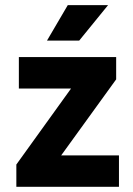

<svg xmlns="http://www.w3.org/2000/svg" viewBox="-20 -720 514 740"><path d="M396.5 -700.2Q368.2 -666 285.2 -563.5Q253.9 -563.5 161.1 -563.5Q180.7 -597.7 241.2 -700.2Q279.3 -700.2 396.5 -700.2ZM215.8 -121.1Q271.5 -121.1 438.5 -121.1Q438.5 -90.8 438.5 0Q338.9 0 43 0Q43 -21.5 43 -85.9Q95.7 -159.2 253.9 -378.9Q204.1 -378.9 52.7 -378.9Q52.7 -409.2 52.7 -500Q146.5 -500 427.7 -500Q427.7 -478.5 427.7 -414.1Q375 -340.8 215.8 -121.1Z"/></svg>

Font: LeFont
Style: Regular
Weight: 700
Designer: Leryon MEDIA
Version: Version 1.0